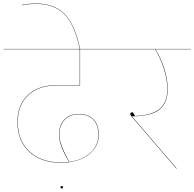

<svg xmlns="http://www.w3.org/2000/svg" viewBox="-30 -958 1104 1091"><path d="M71 -265Q71 -158 138 -96.5Q205 -35 318 -35Q341 -35 362 -38Q331 -91 318 -128Q305 -165 305 -194Q305 -242 333.5 -276Q362 -310 419 -310Q472 -310 501.5 -279.5Q531 -249 531 -193Q531 -142 501.5 -106Q472 -70 423.5 -51.5Q375 -33 318 -33Q204 -33 136.5 -95Q69 -157 69 -265Q69 -361 128 -417.5Q187 -474 291 -474H423V-678H-10V-680H605V-678H425V-472H291Q188 -472 129.5 -416Q71 -360 71 -265ZM364 -38Q436 -48 482.5 -88.5Q529 -129 529 -193Q529 -248 500 -278Q471 -308 419 -308Q363 -308 335 -274.5Q307 -241 307 -194Q307 -166 320.5 -129Q334 -92 364 -38Z M314 106Q314 99 321 99Q328 99 328 106Q328 113 321 113Q314 113 314 106Z M174 -936Q132 -936 95 -928L94 -930Q132 -938 174 -938Q280 -938 338.5 -877Q397 -816 425 -680H423Q395 -816 337 -876Q279 -936 174 -936Z M1054 -678H853Q881 -635 902 -572Q923 -509 923 -453Q923 -376 878 -337Q833 -298 720 -297L974 -1L972 0L718 -296Q710 -306 710 -311Q710 -315 714 -317.5Q718 -320 722 -320Q725 -320 728.5 -315Q732 -310 737 -299Q837 -303 879 -341Q921 -379 921 -453Q921 -508 899.5 -572Q878 -636 851 -678H586V-680H1054Z"/></svg>

Font: FiraGO Two
Style: Regular
Weight: 100
Designer: bBox Type
Foundry: bBox Type GmbH
Version: Version 1.001